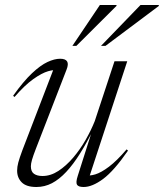

<svg xmlns="http://www.w3.org/2000/svg" viewBox="-20 -738 656 768"><path d="M291 -34.5 349 -217 356.5 -226Q328 -168.5 300.5 -124.5Q273 -80.5 245 -50.5Q217 -20.5 187.8 -5.2Q158.5 10 125.5 10Q85.5 10 67 -8.5Q48.5 -27 48.5 -55.5Q48.5 -70.5 53.2 -88.2Q58 -106 69.5 -137L199 -474L211.5 -455.5Q198 -460.5 172.8 -453.2Q147.5 -446 113 -421.5Q78.5 -397 38 -350L32.5 -355Q74 -413 108 -445Q142 -477 170 -490Q198 -503 220.5 -503Q242 -503 248.5 -492.2Q255 -481.5 246 -459L123.5 -143Q112.5 -114.5 108 -98.8Q103.5 -83 103.5 -73Q103.5 -51.5 116 -42.8Q128.5 -34 150 -34Q182.5 -34 213.5 -54.2Q244.5 -74.5 272.5 -107.2Q300.5 -140 322.5 -178.5Q344.5 -217 359 -253.5L438 -493H489L333.5 -19L322 -37.5Q338 -33.5 361.2 -40.5Q384.5 -47.5 416 -71.2Q447.5 -95 486.5 -140.5L492 -135.5Q436 -54.5 392.5 -22.2Q349 10 314.5 10Q293.5 10 288 0.8Q282.5 -8.5 291 -34.5ZM384 -554.5 542 -718H615.5L615 -714L402 -554.5ZM269.5 -554.5 379.5 -718H446.5L445.5 -714L285.5 -554.5Z"/></svg>

Font: Newsreader 60pt Light
Style: Italic
Weight: 300
Italic angle: -17°
Designer: Hugues Gentile
Foundry: Production Type
Version: Version 1.003